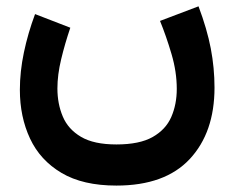

<svg xmlns="http://www.w3.org/2000/svg" viewBox="-20 -368 736 604"><path d="M346.2 86.4Q418.9 86.4 460.2 63Q501.5 39.6 518.8 0Q536.1 -39.6 536.1 -88.4Q536.1 -142.1 519.5 -198.2Q502.9 -254.4 483.4 -302.2L604.5 -348.1Q631.3 -276.9 643.1 -215.6Q654.8 -154.3 654.8 -92.3Q654.8 48.8 576.9 132.3Q499 215.8 346.2 215.8Q240.7 215.8 173.6 176Q106.4 136.2 74.5 67.9Q42.5 -0.5 42.5 -85.4Q42.5 -142.6 55.2 -203.1Q67.9 -263.7 90.3 -323.7L201.2 -280.8Q184.1 -230.5 172.4 -181.6Q160.6 -132.8 160.6 -89.8Q160.6 -41.5 177.5 -1.5Q194.3 38.6 234.9 62.5Q275.4 86.4 346.2 86.4Z"/></svg>

Font: Vazirmatn RD
Style: Bold
Weight: 700
Designer: Saber Rastikerdar
Foundry: Saber Rastikerdar
Version: Version 32.102